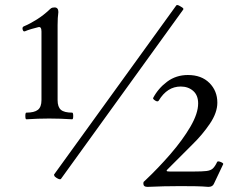

<svg xmlns="http://www.w3.org/2000/svg" viewBox="-20 -717 901 750"><path d="M83 -251Q79 -251 79 -264Q79 -277 83 -277Q114 -277 128 -288Q142 -299 142 -326V-594Q142 -614 130 -611Q117 -608 102 -603.5Q87 -599 78 -595Q71 -592 68.5 -601.5Q66 -611 73 -614Q97 -624 124 -641Q151 -658 175 -681Q180 -686 184.5 -687Q189 -688 193 -688Q208 -688 208 -670Q205 -648 205 -619V-326Q205 -299 218 -288Q231 -277 262 -277Q266 -277 266 -264Q266 -251 262 -251Q216 -254 172 -254Q128 -254 83 -251ZM218 -18Q214 -14 201 -22Q193 -27 192 -31Q191 -35 191 -35L668 -695Q671 -701 685 -692Q694 -687 695.5 -684.5Q697 -682 696 -680ZM556 13Q540 13 540 0Q540 -5 541.5 -7Q543 -9 546 -11Q599 -61 646.5 -116Q694 -171 724 -222.5Q754 -274 754 -313Q754 -345 734.5 -362Q715 -379 686 -379Q633 -379 600 -324Q596 -318 586.5 -324Q577 -330 578 -334Q598 -372 633 -398Q668 -424 714 -424Q767 -424 798 -393Q829 -362 829 -316Q829 -277 800 -234Q771 -191 731 -152L639 -60Q630 -52 631 -49.5Q632 -47 643 -47H737Q770 -47 786.5 -49Q803 -51 811.5 -59Q820 -67 828 -84Q830 -89 841.5 -84.5Q853 -80 852 -76L816 0Q811 13 794 13Q771 11 745.5 10.5Q720 10 684 10Q621 10 556 13Z"/></svg>

Font: Junicode SmExp
Style: Regular
Weight: 400
Width: 6
Designer: Peter S. Baker
Version: Version 2.205; ttfautohint (v1.8.4)